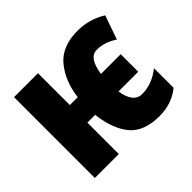

<svg xmlns="http://www.w3.org/2000/svg" viewBox="-134 -741 929 929"><g transform="rotate(-45 330.5 -276.5)"><path d="M624 -39V-173Q563 -125 495 -125Q437 -125 423 -215H558V-335H423Q437 -432 491 -432Q545 -432 595 -398L638 -521Q571 -563 491 -563Q383 -563 329.5 -498Q276 -433 264 -335H210V-553H46V0H210V-215H263Q276 -107 325 -48.5Q374 10 480 10Q563 10 624 -39Z"/></g></svg>

Font: Noto Sans Display Condensed Black
Style: Regular
Weight: 900
Width: 3
Designer: Monotype Design team
Foundry: Monotype Imaging Inc.
Version: 1.000